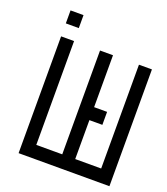

<svg xmlns="http://www.w3.org/2000/svg" viewBox="-128 -778 756 869"><g transform="rotate(20 250.0 -344.0)"><path d="M125 -625H62.5V-687.5H125ZM62.5 -562.5H125V-62.5H250V-562.5H312.5V-312.5H375V-250H312.5V-62.5H437.5V-562.5H500V0H62.5Z"/></g></svg>

Font: 寒蝉点阵体 16px
Style: Regular
Weight: 400
Designer: Designed by Warren2060
Foundry: ChillType
Version: Version 1.000